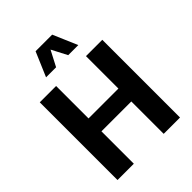

<svg xmlns="http://www.w3.org/2000/svg" viewBox="-266 -1108 1247 1247"><g transform="rotate(-45 358.0 -484.0)"><path d="M510.7 -799.8 438.5 -967.8H286.1L214.4 -799.8H306.6L362.3 -906.7L418 -799.8ZM495.1 -713.9V-416H220.7V-713.9H70.8V0H220.7V-297.4H495.1V0H645V-713.9Z"/></g></svg>

Font: Estedad-FD-VF Thin
Style: Regular
Weight: 100
Designer: Amin Abedi
Version: Version 5.0